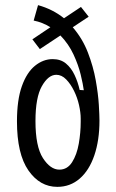

<svg xmlns="http://www.w3.org/2000/svg" viewBox="-20 -713 453 747"><path d="M203 14Q135 14 90.5 -50Q46 -114 46 -241Q46 -324 65 -377.5Q84 -431 116 -457Q148 -483 185 -483Q216 -483 236.5 -466Q257 -449 270 -421.5Q283 -394 290 -363L306 -362Q303 -385 294 -422.5Q285 -460 266 -501Q247 -542 215 -575L135 -522L106 -560L176 -607Q146 -626 111 -633L128 -693Q157 -685 182.5 -672Q208 -659 229 -642L295 -686L325 -648L263 -607Q301 -563 322 -508.5Q343 -454 352.5 -400.5Q362 -347 364.5 -305.5Q367 -264 367 -244Q367 -167 347 -108.5Q327 -50 290 -18Q253 14 203 14ZM211 -53Q242 -53 260.5 -82Q279 -111 286.5 -154Q294 -197 294 -239V-252Q294 -275 287.5 -304Q281 -333 268 -359.5Q255 -386 237.5 -404Q220 -422 199 -422Q168 -422 143 -378Q118 -334 118 -242Q118 -143 147 -98Q176 -53 211 -53Z"/></svg>

Font: Bricolage Grotesque 10pt Condensed Light
Style: Regular
Weight: 300
Width: 3
Designer: Mathieu Triay
Foundry: Atelier Triay
Version: Version 1.000; ttfautohint (v1.8.4.7-5d5b);gftools[0.9.32]